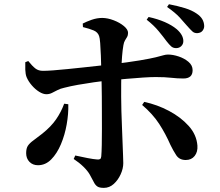

<svg xmlns="http://www.w3.org/2000/svg" viewBox="-20 -837 1040 908"><path d="M812.8 -609.4Q798.9 -609.4 789.5 -617.7Q780.2 -626 767.6 -642.1Q753 -662.1 730.4 -689.5Q707.8 -717 673.6 -743.8L682.8 -756.7Q725.6 -747.3 759.4 -732.6Q793.2 -717.8 815.8 -698.9Q847 -671.5 847 -642.8Q847 -628.4 837.3 -618.9Q827.7 -609.4 812.8 -609.4ZM471.1 51.5Q449.9 51.5 440.2 44.7Q430.4 38 423.7 24.3Q417 10.5 404.6 -11.2Q394.7 -28.8 374.6 -48.5Q354.5 -68.1 328.5 -85.2L335.9 -101.6Q367.4 -94.8 394.5 -89.4Q421.6 -84.1 440.6 -82.7Q448.8 -82.2 453.4 -84.9Q457.9 -87.6 458.9 -97.6Q460.6 -117.5 461.3 -151.7Q461.9 -185.9 462 -226.9Q462.2 -267.9 461.8 -308.2Q461.5 -348.6 461.5 -380.6Q461.5 -402.3 460.7 -434.6Q460 -466.9 459.1 -503.6Q458.3 -540.4 457 -574.3Q455.8 -608.2 453.8 -633.2Q451.9 -658.2 448.7 -666.4Q442.6 -684.8 423.1 -693Q403.7 -701.2 372.3 -708.9L371.3 -725.6Q389.1 -734.9 414 -743.6Q439 -752.2 463.7 -752.2Q489.3 -752 517.6 -741.1Q546 -730.3 565.8 -713.9Q585.6 -697.5 585.6 -681.7Q585.6 -670.1 580.8 -661.9Q576 -653.8 571 -645.6Q566 -637.4 563.6 -623.1Q559.7 -601 557.3 -570.9Q555 -540.7 554.1 -506.9Q553.3 -473.1 553.1 -440.1Q553 -407 553 -380Q553 -349.4 554.1 -311.9Q555.2 -274.4 556.8 -236.3Q558.4 -198.2 559.6 -163.5Q560.8 -128.9 561.9 -103.3Q563 -77.7 563 -65.6Q563 -40 550.7 -12.8Q538.4 14.4 518 32.9Q497.5 51.5 471.1 51.5ZM159.6 -55.6Q135 -55.6 119.3 -71.6Q103.7 -87.7 103.7 -112.7Q103.7 -135.6 112.1 -148Q120.6 -160.5 137.6 -172.7Q154.6 -184.9 179.8 -204.8Q222 -238.6 245.7 -273.3Q269.5 -308 283.5 -346.6L303 -344Q304.3 -299.2 295.4 -248.8Q286.6 -198.5 268 -154.6Q249.5 -110.8 222.3 -83.2Q195.1 -55.6 159.6 -55.6ZM199.4 -391.4Q183.8 -391.4 165.3 -402.9Q146.8 -414.4 130.7 -433Q114.5 -451.6 105.8 -472.1Q100.3 -486 99.6 -507.4Q98.9 -528.8 99.6 -542.8L113.7 -548.4Q132.3 -525 147.2 -513.3Q162.1 -501.7 184.1 -502Q200.6 -502 231.1 -504.2Q261.5 -506.5 299.1 -510.3Q336.7 -514 375 -518.2Q413.4 -522.3 445.4 -525.9Q477.5 -529.6 497 -531.6Q589 -542.6 640.4 -551.3Q691.8 -560 716.9 -566.2Q742.1 -572.3 752.9 -575.7Q763.8 -579 774.7 -579Q797.6 -579 824.6 -570.1Q851.5 -561.2 871.2 -544.7Q890.9 -528.1 890.9 -505.1Q890.9 -485.2 879.9 -475.5Q868.8 -465.8 847.2 -465.8Q818.7 -465.8 789.5 -469.2Q760.4 -472.6 716.3 -472.6Q691.9 -472.6 655.8 -470.2Q619.8 -467.8 579.1 -464.2Q538.4 -460.7 497.8 -456.7Q462.9 -453.4 424 -447.9Q385.2 -442.4 348.8 -435.9Q312.4 -429.4 283.9 -422Q265.1 -418 251.3 -410.6Q237.5 -403.3 225.4 -397.4Q213.3 -391.4 199.4 -391.4ZM858.3 -80.3Q828.1 -80.3 813.1 -103.4Q798.1 -126.6 786 -151.8Q762.9 -204.6 732.8 -251.1Q702.6 -297.6 652.2 -340.6L662.1 -355.2Q723.7 -342 779.5 -312.4Q835.3 -282.7 872.5 -241.3Q909.7 -199.9 913.6 -148.3Q915.7 -118.6 900.5 -99.4Q885.4 -80.3 858.3 -80.3ZM914 -680.3Q899.3 -679.5 889.7 -688.5Q880.1 -697.4 865.2 -714.2Q850.9 -731.3 829.8 -754.3Q808.7 -777.2 770.1 -804.1L779 -817Q822.3 -808.5 855 -798.4Q887.7 -788.2 909.4 -773.2Q927.9 -760.9 936.4 -746.6Q944.9 -732.3 945.6 -715.1Q946.4 -703.7 938.7 -692.7Q931 -681.7 914 -680.3Z"/></svg>

Font: Noto Serif HK ExtraLight
Style: Regular
Weight: 200
Designer: Ryoko NISHIZUKA 西塚涼子 (kana & ideographs); Frank Grießhammer (Latin, Greek & Cyrillic); Wenlong ZHANG 张文龙 (bopomofo); San
Foundry: Adobe
Version: Version 2.002-H1;hotconv 1.1.0;makeotfexe 2.6.0